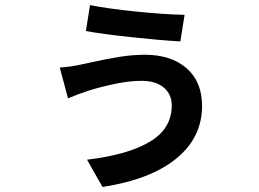

<svg xmlns="http://www.w3.org/2000/svg" viewBox="-20 -660 1017 753"><path d="M535.2 -343Q489.7 -343 435.4 -332Q381.1 -321 331.3 -305.7L320.1 -301.8Q285.6 -291 246.8 -274.2L214.4 -395Q254.9 -397.7 294.7 -406.2L330.8 -414.1Q394 -428.2 447.1 -436.8Q500.2 -445.3 548.3 -445.3Q651.1 -445.3 711.8 -392.3Q772.5 -339.4 772.5 -244.6Q772.5 -120.8 671.4 -38.2Q570.3 44.4 382.1 73.2L321.3 -33.7Q481.2 -52.7 567.4 -104Q653.6 -155.3 653.6 -246.3Q653.6 -290 622.4 -316.5Q591.3 -343 535.2 -343ZM703.9 -601.8 687.3 -497.6Q611.8 -501.7 495.4 -514.2Q378.9 -526.6 316.9 -538.3L333 -639.9Q406.2 -625.7 514.5 -614.6Q622.8 -603.5 703.9 -601.8Z"/></svg>

Font: Min Sans VF VF
Style: Regular
Weight: 400
Designer: Jinseong-Kim, NotoSansCJK, Nunito
Foundry: Jinseong-Kim
Version: Version 1.420;Glyphs 3.1.2 (3151)